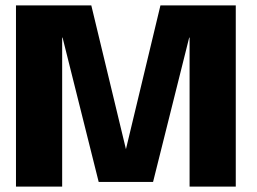

<svg xmlns="http://www.w3.org/2000/svg" viewBox="-20 -695 956 715"><path d="M39.5 0H211.5V-555H213L347.5 -17.5H550L684.5 -555H686V0H858V-675H577.5L449 -139.5L320 -675H39.5Z"/></svg>

Font: Anybody
Style: Bold
Weight: 700
Designer: Tyler Finck
Foundry: Etcetera Type Company
Version: Version 1.110